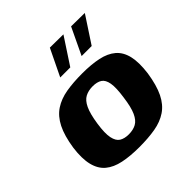

<svg xmlns="http://www.w3.org/2000/svg" viewBox="-160 -715 850 850"><g transform="rotate(-45 265.0 -290.0)"><path d="M241 6Q184 6 141 -3Q98 -12 71 -34.5Q44 -57 34 -97.5Q24 -138 32 -199Q42 -265 62.5 -305.5Q83 -346 115.5 -367.5Q148 -389 192 -396.5Q236 -404 292 -404Q349 -404 391.5 -395Q434 -386 460.5 -363.5Q487 -341 496.5 -301Q506 -261 498 -199Q488 -133 468 -92.5Q448 -52 416 -30.5Q384 -9 340.5 -1.5Q297 6 241 6ZM248 -67Q275 -67 294.5 -77.5Q314 -88 327 -116.5Q340 -145 347 -199Q355 -253 350 -281.5Q345 -310 328.5 -320.5Q312 -331 285 -331Q258 -331 238 -320.5Q218 -310 204.5 -281.5Q191 -253 183 -199Q175 -145 181 -116.5Q187 -88 204 -77.5Q221 -67 248 -67ZM345 -460 405 -586 490 -585 408 -460ZM211 -460 272 -586 356 -585 274 -460Z"/></g></svg>

Font: Genos Thin
Style: Bold Italic
Weight: 700
Italic angle: -8°
Version: Version 1.010